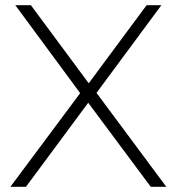

<svg xmlns="http://www.w3.org/2000/svg" viewBox="-20 -720 682 740"><path d="M561 0 320 -324 80 0H20L289 -361L39 -700H99L322 -399L545 -700H602L352 -362L621 0Z"/></svg>

Font: Montserrat Alternates Light
Style: Regular
Weight: 300
Designer: Julieta Ulanovsky
Foundry: Julieta Ulanovsky
Version: Version 7.200